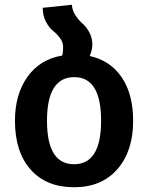

<svg xmlns="http://www.w3.org/2000/svg" viewBox="-20 -774 624 809"><path d="M358 -538Q445 -519 493 -448Q541 -377 541 -265Q541 -137 474.5 -61Q408 15 292 15Q175 15 109 -59.5Q43 -134 43 -265Q43 -376 95.5 -450Q148 -524 242 -540Q246 -552 246 -576Q246 -596 232.5 -614Q219 -632 203 -644.5Q187 -657 173.5 -682.5Q160 -708 160 -741L283 -754Q284 -731 297.5 -710Q311 -689 327 -675.5Q343 -662 356 -638.5Q369 -615 369 -587Q369 -564 358 -538ZM406 -265Q406 -449 293 -449Q178 -449 178 -265Q178 -82 292 -82Q406 -82 406 -265Z"/></svg>

Font: FiraGO Medium
Style: Regular
Weight: 500
Designer: bBox Type
Foundry: bBox Type GmbH
Version: Version 1.001;PS 001.001;hotconv 1.0.88;makeotf.lib2.5.64775